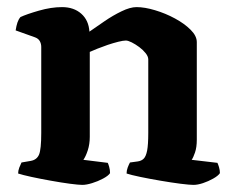

<svg xmlns="http://www.w3.org/2000/svg" viewBox="-20 -520 654 540"><path d="M211.5 0Q201.5 0 176.8 -3.2Q152 -6.5 122.8 -11.8Q93.5 -17 68.2 -22.5Q43 -28 31 -32Q31 -40 34.2 -48.5Q37.5 -57 40.5 -63L66.5 -67.5Q83.5 -70.5 89.8 -85.2Q96 -100 96 -146V-388Q96 -397 92 -404.2Q88 -411.5 78.5 -415L24 -434.5Q26 -447.5 29 -456.5Q32 -465.5 37.5 -472Q54.5 -480 89.2 -490Q124 -500 154.5 -500Q187.5 -500 208.5 -481.5Q229.5 -463 231.5 -431Q250 -444 273.8 -460.2Q297.5 -476.5 321.8 -488.2Q346 -500 364 -500Q387 -500 416.2 -491.2Q445.5 -482.5 472.2 -468Q499 -453.5 516.2 -436.2Q533.5 -419 533.5 -401.5V-127Q533.5 -106 528.5 -91.2Q523.5 -76.5 519 -70.5L591.5 -62Q593.5 -58 596 -49.8Q598.5 -41.5 598.5 -33Q593.5 -25.5 579.8 -17.8Q566 -10 551 -5Q536 0 524 0Q513.5 0 487.8 -3.2Q462 -6.5 431.2 -11.8Q400.5 -17 374.2 -22.5Q348 -28 336 -32Q336 -40.5 339.2 -49Q342.5 -57.5 345.5 -63L367.5 -66Q378 -67.5 384.2 -73.8Q390.5 -80 393.8 -96.5Q397 -113 397 -146V-353Q397 -361 389.8 -370.2Q382.5 -379.5 371.8 -387.5Q361 -395.5 350.5 -400.8Q340 -406 334 -406Q326.5 -406 312.5 -402.5Q298.5 -399 283 -393.8Q267.5 -388.5 253.8 -383Q240 -377.5 232.5 -374V-135Q232.5 -114.5 226.8 -97Q221 -79.5 214.5 -70.5L283 -62Q284.5 -59.5 287 -51Q289.5 -42.5 289.5 -33Q284.5 -25.5 270 -17.8Q255.5 -10 239.2 -5Q223 0 211.5 0Z"/></svg>

Font: Texturina Medium
Style: Regular
Weight: 500
Designer: Guillermo Torres Carreño
Foundry: Omnibus-Type
Version: Version 1.003